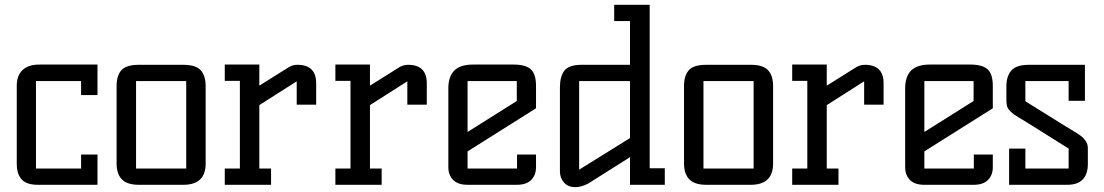

<svg xmlns="http://www.w3.org/2000/svg" viewBox="-20 -770 4602 800"><path d="M49.8 -87.9V-412.1Q49.8 -455.1 73.7 -478Q97.7 -501 145 -501H386.2V-374H317.9V-432.1H129.9V-67.9H317.9V-126H386.2V0H137.2Q111.8 0 94 -6.8Q76.2 -13.7 66.9 -26.4Q57.6 -39.1 53.7 -53.7Q49.8 -68.4 49.8 -87.9Z M465.8 -88.9V-411.1Q465.8 -455.1 485.8 -477.5Q505.9 -500 558.6 -500H743.7Q795.4 -500 816.2 -477.3Q836.9 -454.6 836.9 -411.1V-88.9Q836.9 0 743.7 0H558.6Q509.8 0 487.8 -22.7Q465.8 -45.4 465.8 -88.9ZM546.9 -67.9H755.9V-432.1H546.9Z M916.5 0V-67.9H979.5V-433.1H916.5V-501H1060.5V-413.1L1183.6 -490.2Q1199.7 -500 1219.2 -500Q1297.4 -500 1297.4 -422.9V-334H1216.3V-431.2L1060.5 -332V-67.9H1109.4V0Z M1377.4 0V-67.9H1440.4V-433.1H1377.4V-501H1521.5V-413.1L1644.5 -490.2Q1660.6 -500 1680.2 -500Q1758.3 -500 1758.3 -422.9V-334H1677.2V-431.2L1521.5 -332V-67.9H1570.3V0Z M1848.1 -73.2V-401.9Q1848.1 -451.2 1873 -476.1Q1897.9 -501 1951.2 -501H2120.1Q2169.9 -501 2191.7 -481.2Q2213.4 -461.4 2213.4 -412.1V-318.8L1928.2 -139.2V-67.9H2134.3V-126H2213.4V-73.2Q2213.4 -41 2193.6 -20.5Q2173.8 0 2133.3 0H1928.2Q1887.7 0 1867.9 -20.5Q1848.1 -41 1848.1 -73.2ZM1928.2 -220.2 2133.3 -349.1V-432.1H1928.2Z M2313 -56.2V-405.8Q2313 -452.1 2332 -476.1Q2351.1 -500 2403.3 -500H2605V-682.1H2539.1V-750H2687V-68.8H2750V0H2605V-115.2L2432.1 -5.9Q2402.8 9.8 2377 9.8Q2347.2 9.8 2330.1 -9.3Q2313 -28.3 2313 -56.2ZM2393.1 -63 2605 -194.8V-432.1H2393.1Z M2830.1 -88.9V-411.1Q2830.1 -455.1 2850.1 -477.5Q2870.1 -500 2922.9 -500H3107.9Q3159.7 -500 3180.4 -477.3Q3201.2 -454.6 3201.2 -411.1V-88.9Q3201.2 0 3107.9 0H2922.9Q2874 0 2852.1 -22.7Q2830.1 -45.4 2830.1 -88.9ZM2911.1 -67.9H3120.1V-432.1H2911.1Z M3280.8 0V-67.9H3343.8V-433.1H3280.8V-501H3424.8V-413.1L3547.9 -490.2Q3564 -500 3583.5 -500Q3661.6 -500 3661.6 -422.9V-334H3580.6V-431.2L3424.8 -332V-67.9H3473.6V0Z M3751.5 -73.2V-401.9Q3751.5 -451.2 3776.4 -476.1Q3801.3 -501 3854.5 -501H4023.4Q4073.2 -501 4095 -481.2Q4116.7 -461.4 4116.7 -412.1V-318.8L3831.5 -139.2V-67.9H4037.6V-126H4116.7V-73.2Q4116.7 -41 4096.9 -20.5Q4077.1 0 4036.6 0H3831.5Q3791 0 3771.2 -20.5Q3751.5 -41 3751.5 -73.2ZM3831.5 -220.2 4036.6 -349.1V-432.1H3831.5Z M4173.3 -354V-411.1Q4173.3 -452.6 4194.1 -476.3Q4214.8 -500 4267.6 -500H4500.5V-350.1H4432.6V-432.1H4252.4V-348.1L4422.4 -242.2Q4429.7 -237.8 4444.3 -229Q4459 -220.2 4464.8 -216.6Q4470.7 -212.9 4480.7 -205.8Q4490.7 -198.7 4494.9 -193.8Q4499 -189 4504.2 -181.6Q4509.3 -174.3 4511 -166.7Q4512.7 -159.2 4512.7 -149.9V-87.9Q4512.7 0 4426.8 0H4184.6V-150.9H4252.4V-67.9H4432.6V-150.9L4268.6 -253.9Q4255.4 -262.2 4233.9 -275.1Q4212.4 -288.1 4205.3 -293Q4198.2 -297.9 4188.5 -307.6Q4178.7 -317.4 4176 -327.9Q4173.3 -338.4 4173.3 -354Z"/></svg>

Font: Kelly Slab
Style: Regular
Weight: 400
Designer: Denis Masharov
Foundry: Denis Masharov
Version: Version 1.001